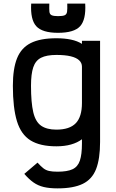

<svg xmlns="http://www.w3.org/2000/svg" viewBox="-20 -843 640 1059"><path d="M298 196Q253 196 221.5 188.5Q190 181 165 163.5Q140 146 114 116L187 54Q205 74 219 85Q233 96 251 100Q269 104 298 104Q351 104 380 90.5Q409 77 420.5 43Q432 9 432 -51V-75Q407 -56 371.5 -46Q336 -36 291 -36Q201 -36 148.5 -68.5Q96 -101 73.5 -174.5Q51 -248 51 -370Q51 -464 74 -521.5Q97 -579 149.5 -605.5Q202 -632 291 -632Q336 -632 371.5 -624.5Q407 -617 432 -601V-618H532V-60Q532 33 510 89.5Q488 146 436.5 171Q385 196 298 196ZM291 -128Q364 -128 398 -163.5Q432 -199 432 -275V-475Q432 -496 416.5 -510.5Q401 -525 370 -532.5Q339 -540 291 -540Q237 -540 206.5 -524.5Q176 -509 163.5 -472Q151 -435 151 -370Q151 -277 163.5 -224Q176 -171 207 -149.5Q238 -128 291 -128ZM300 -662Q213 -662 180 -698.5Q147 -735 152 -823H252Q251 -793 252.5 -778.5Q254 -764 265 -759Q276 -754 300 -754Q326 -754 337 -759Q348 -764 350 -779Q352 -794 351 -823H450Q455 -735 422 -698.5Q389 -662 300 -662Z"/></svg>

Font: Victor Mono Thin
Style: Regular
Weight: 100
Monospace: yes
Designer: Rune Bjørnerås
Version: Version 1.561;gftools[0.9.30]